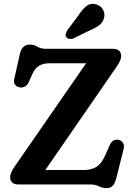

<svg xmlns="http://www.w3.org/2000/svg" viewBox="-20 -952 692 991"><path d="M582.5 -608.5 214 -74.5H413Q452 -74.5 478 -91Q504 -107.5 523.5 -151L546.5 -203.5Q562 -236.5 592.5 -230Q608.5 -226.5 615.8 -213.2Q623 -200 617.5 -180.5L580 -31.5Q573 -5 561.8 7Q550.5 19 528 19Q508 19 490.5 9.5Q473 0 444.5 0H73Q53.5 0 43 -10.2Q32.5 -20.5 32.5 -37.5Q32.5 -49.5 38.5 -62.8Q44.5 -76 55 -91.5L424.5 -625.5H237.5Q203 -625.5 181.5 -612.5Q160 -599.5 146 -568L129.5 -530Q121 -511.5 108 -505Q95 -498.5 81.5 -501Q66 -503.5 57.8 -514.8Q49.5 -526 53.5 -543.5L82 -671.5Q92.5 -722 134 -722Q154.5 -722 172.5 -711Q190.5 -700 219 -700H565Q584.5 -700 595 -689.8Q605.5 -679.5 605.5 -662.5Q605.5 -642 582.5 -608.5ZM384 -871.5Q404 -903 425.5 -920.2Q447 -937.5 476.5 -929.5Q501.5 -922 512.2 -901.2Q523 -880.5 517 -859Q511 -837.5 494.2 -823.5Q477.5 -809.5 447 -797L359.5 -754Q349.5 -750 339.2 -751.2Q329 -752.5 323 -759.5Q317 -768 319.5 -777Q322 -786 327.5 -796Z"/></svg>

Font: Fraunces 9pt SuperSoft SemiBold
Style: Regular
Weight: 600
Version: Version 1.000;[0bf87f6ff]